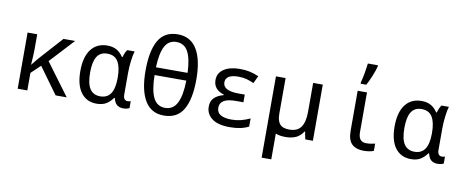

<svg xmlns="http://www.w3.org/2000/svg" viewBox="-82 -1185 4364 1805"><g transform="rotate(10 2100.0 -282.5)"><path d="M103 -536H195V-395Q195 -355 188 -245H190Q229 -296 263 -333L446 -536H557L344 -306L571 0H465L283 -251L195 -167V0H103Z M654 -267Q654 -401 709 -473.5Q764 -546 864 -546Q916 -546 952.5 -525.5Q989 -505 1016 -464H1022Q1034 -509 1054 -536H1125Q1114 -503 1106.5 -442Q1099 -381 1099 -326V-120Q1099 -91 1110 -77.5Q1121 -64 1140 -64Q1155 -64 1170 -69V-3Q1162 2 1145.5 6Q1129 10 1111 10Q1076 10 1052 -8.5Q1028 -27 1018 -72H1011Q986 -36 950 -13Q914 10 857 10Q762 10 708 -61Q654 -132 654 -267ZM1011 -261V-267Q1011 -366 979.5 -418.5Q948 -471 877 -471Q810 -471 778.5 -421Q747 -371 747 -269Q747 -162 780 -113Q813 -64 878 -64Q946 -64 978.5 -113.5Q1011 -163 1011 -261Z M1257 -377Q1257 -567 1314.5 -666Q1372 -765 1498 -765Q1620 -765 1681 -665Q1742 -565 1742 -377Q1742 -188 1684 -89Q1626 10 1498 10Q1377 10 1317 -90.5Q1257 -191 1257 -377ZM1650 -424Q1645 -560 1608.5 -626Q1572 -692 1498 -692Q1424 -692 1388.5 -626Q1353 -560 1348 -424ZM1651 -350H1348Q1350 -205 1385.5 -134Q1421 -63 1498 -63Q1574 -63 1611 -134Q1648 -205 1651 -350Z M1901 -146Q1901 -201 1933 -231.5Q1965 -262 2021 -277V-282Q1973 -296 1946.5 -326.5Q1920 -357 1920 -404Q1920 -471 1977 -508.5Q2034 -546 2128 -546Q2182 -546 2224.5 -536.5Q2267 -527 2310 -508L2276 -437Q2238 -454 2204 -463Q2170 -472 2127 -472Q2067 -472 2036.5 -453Q2006 -434 2006 -397Q2006 -316 2158 -316H2215V-243H2142Q1991 -243 1991 -152Q1991 -105 2029 -84Q2067 -63 2133 -63Q2220 -63 2308 -105V-27Q2237 10 2128 10Q2016 10 1958.5 -33Q1901 -76 1901 -146Z M2921 -536V0H2848L2834 -72H2829Q2801 -28 2759.5 -9Q2718 10 2660 10Q2604 10 2566 -6V240H2474V-268V-536H2566V-194Q2566 -129 2593 -97Q2620 -65 2683 -65Q2762 -65 2795.5 -114.5Q2829 -164 2829 -261V-536Z M3254 -157V-536H3343V-158Q3343 -110 3361.5 -87Q3380 -64 3419 -64Q3439 -64 3463 -67.5Q3487 -71 3502 -75V-6Q3487 1 3460 5.5Q3433 10 3407 10Q3334 10 3294 -27.5Q3254 -65 3254 -157ZM3270 -620Q3280 -655 3289.5 -708.5Q3299 -762 3304 -805H3400V-794Q3392 -760 3369.5 -704Q3347 -648 3324 -606H3270Z M3654 -267Q3654 -401 3709 -473.5Q3764 -546 3864 -546Q3916 -546 3952.5 -525.5Q3989 -505 4016 -464H4022Q4034 -509 4054 -536H4125Q4114 -503 4106.5 -442Q4099 -381 4099 -326V-120Q4099 -91 4110 -77.5Q4121 -64 4140 -64Q4155 -64 4170 -69V-3Q4162 2 4145.5 6Q4129 10 4111 10Q4076 10 4052 -8.5Q4028 -27 4018 -72H4011Q3986 -36 3950 -13Q3914 10 3857 10Q3762 10 3708 -61Q3654 -132 3654 -267ZM4011 -261V-267Q4011 -366 3979.5 -418.5Q3948 -471 3877 -471Q3810 -471 3778.5 -421Q3747 -371 3747 -269Q3747 -162 3780 -113Q3813 -64 3878 -64Q3946 -64 3978.5 -113.5Q4011 -163 4011 -261Z"/></g></svg>

Font: Noto Sans Mono UI
Style: Regular
Weight: 400
Monospace: yes
Designer: Monotype Design team
Foundry: Monotype Imaging Inc.
Version: Version 1.000